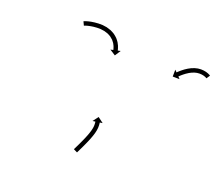

<svg xmlns="http://www.w3.org/2000/svg" viewBox="-101 -722 982 860"><g transform="rotate(20 390.5 -292.0)"><path d="M169.3 -568.1C168 -567.5 166.7 -566.9 165.4 -566.3L174 -548.2C175 -548.7 176.1 -549.2 177.1 -549.7C177.1 -549.7 177 -549.6 177 -549.6C176.9 -549.6 176.8 -549.5 176.8 -549.5C178.9 -550.3 181 -551.1 183.1 -551.7C183.1 -551.7 183 -551.7 183 -551.7C182.9 -551.7 182.9 -551.7 182.9 -551.7C185.9 -552.6 189 -553.4 192.1 -554.2C192.1 -554.2 192 -554.2 192 -554.2C191.9 -554.2 191.9 -554.2 191.9 -554.2C195.8 -555.1 199.8 -556 203.8 -556.7C203.8 -556.7 203.7 -556.7 203.7 -556.7C203.6 -556.7 203.6 -556.7 203.6 -556.7C208.2 -557.5 213 -558.2 217.7 -558.8C217.7 -558.8 217.6 -558.8 217.6 -558.8C217.5 -558.7 217.5 -558.7 217.5 -558.7C222.7 -559.3 228 -559.7 233.3 -560C233.3 -560 233.3 -560 233.2 -560C233.1 -559.9 233.1 -559.9 233.1 -559.9C238.9 -560.1 244.7 -560.1 250.5 -559.8C250.5 -559.8 250.4 -559.8 250.3 -559.8C250.1 -559.8 250 -559.8 250 -559.8C256.2 -559.3 262.3 -558.4 268.3 -557.2C268.3 -557.2 268.2 -557.3 268.1 -557.3C267.9 -557.3 267.8 -557.4 267.8 -557.4C273.9 -555.8 279.9 -554 285.8 -551.8C285.8 -551.8 285.6 -551.8 285.5 -551.9C285.3 -551.9 285.2 -552 285.2 -552C290.9 -549.4 296.4 -546.5 301.6 -543.2C301.6 -543.2 301.5 -543.3 301.3 -543.4C301.2 -543.5 301 -543.6 301 -543.6C305.8 -540.1 310.4 -536.2 314.6 -532.1C314.6 -532.1 314.5 -532.2 314.4 -532.3C314.2 -532.4 314.1 -532.6 314.1 -532.6C317.7 -528.6 321 -524.3 323.9 -519.9C323.9 -519.9 323.8 -520 323.8 -520.2C323.7 -520.3 323.6 -520.4 323.6 -520.4C325.9 -516.6 328 -512.6 329.8 -508.5C329.8 -508.5 329.7 -508.6 329.7 -508.7C329.7 -508.8 329.6 -508.9 329.6 -508.9C330.9 -505.8 332.1 -502.6 333.1 -499.4C333.1 -499.4 333.1 -499.4 333 -499.5C333 -499.6 333 -499.6 333 -499.6C333.6 -497.6 334.2 -495.5 334.7 -493.4C334.7 -493.4 334.7 -493.4 334.6 -493.5C334.6 -493.5 334.6 -493.5 334.6 -493.5C334.8 -492.8 335 -492 335.1 -491.2L322.3 -488.4L349.8 -470.7L367.6 -498.3L354.7 -495.5C354.5 -496.3 354.3 -497.1 354.1 -497.9C354.1 -497.9 354.1 -498 354.1 -498C354.1 -498 354.1 -498.1 354.1 -498.1C353.5 -500.4 352.9 -502.8 352.2 -505.1C352.2 -505.1 352.2 -505.2 352.2 -505.3C352.2 -505.3 352.1 -505.4 352.1 -505.4C351 -509.1 349.6 -512.8 348.2 -516.4C348.2 -516.4 348.1 -516.5 348.1 -516.6C348.1 -516.7 348 -516.8 348 -516.8C345.9 -521.5 343.5 -526.1 340.9 -530.5C340.9 -530.5 340.8 -530.7 340.7 -530.8C340.6 -530.9 340.5 -531 340.5 -531C337.1 -536.2 333.2 -541.1 329.1 -545.8C329.1 -545.8 329 -545.9 328.9 -546.1C328.8 -546.2 328.6 -546.3 328.6 -546.3C323.7 -551.2 318.4 -555.6 312.9 -559.7C312.9 -559.7 312.7 -559.8 312.6 -559.9C312.4 -560 312.3 -560.1 312.3 -560.1C306.2 -563.9 299.9 -567.3 293.4 -570.2C293.4 -570.2 293.3 -570.3 293.1 -570.3C293 -570.4 292.8 -570.5 292.8 -570.5C286.2 -573 279.5 -575.1 272.6 -576.8C272.6 -576.8 272.5 -576.8 272.4 -576.8C272.2 -576.9 272.1 -576.9 272.1 -576.9C265.4 -578.2 258.6 -579.1 251.8 -579.8C251.8 -579.8 251.7 -579.8 251.6 -579.8C251.5 -579.8 251.4 -579.8 251.4 -579.8C245.1 -580.1 238.8 -580.1 232.5 -579.9C232.5 -579.9 232.5 -579.9 232.4 -579.9C232.3 -579.9 232.3 -579.9 232.3 -579.9C226.7 -579.6 221 -579.2 215.4 -578.6C215.4 -578.6 215.4 -578.6 215.3 -578.6C215.3 -578.6 215.2 -578.6 215.2 -578.6C210.2 -578 205.2 -577.3 200.2 -576.4C200.2 -576.4 200.1 -576.4 200.1 -576.4C200 -576.4 200 -576.4 200 -576.4C195.7 -575.5 191.5 -574.7 187.3 -573.7C187.3 -573.7 187.2 -573.6 187.2 -573.6C187.1 -573.6 187.1 -573.6 187.1 -573.6C183.7 -572.7 180.4 -571.8 177.1 -570.8C177.1 -570.8 177 -570.8 177 -570.8C176.9 -570.8 176.9 -570.8 176.9 -570.8C174.4 -570 172 -569.1 169.6 -568.2C169.6 -568.2 169.5 -568.2 169.4 -568.1C169.3 -568.1 169.3 -568.1 169.3 -568.1ZM769.3 -515.3C769.7 -515.1 770 -514.8 770.4 -514.6L781.4 -531.3C781 -531.6 780.6 -531.8 780.2 -532.1C780.2 -532.1 780.1 -532.1 780.1 -532.1C780.1 -532.2 780 -532.2 780 -532.2C778.7 -533 777.4 -533.8 776.1 -534.5C776.1 -534.5 776 -534.5 775.9 -534.6C775.8 -534.6 775.8 -534.6 775.8 -534.6C773.6 -535.7 771.4 -536.7 769.1 -537.7C769.1 -537.7 769.1 -537.7 769 -537.8C768.9 -537.8 768.8 -537.8 768.8 -537.8C765.8 -539 762.7 -540 759.6 -540.8C759.6 -540.8 759.5 -540.9 759.4 -540.9C759.3 -540.9 759.2 -541 759.2 -541C755.4 -541.9 751.6 -542.6 747.7 -543.1C747.7 -543.1 747.6 -543.2 747.5 -543.2C747.4 -543.2 747.3 -543.2 747.3 -543.2C742.9 -543.7 738.5 -543.9 734.1 -544C734.1 -544 734 -544 733.8 -544C733.7 -544 733.6 -544 733.6 -544C729 -543.9 724.4 -543.5 719.8 -542.9C719.8 -542.9 719.7 -542.8 719.5 -542.8C719.4 -542.8 719.3 -542.8 719.3 -542.8C714.5 -541.9 709.8 -540.7 705.2 -539.4C705.2 -539.4 705 -539.3 704.9 -539.3C704.8 -539.3 704.7 -539.2 704.7 -539.2C700 -537.6 695.4 -535.8 690.9 -533.8C690.9 -533.8 690.8 -533.8 690.7 -533.7C690.6 -533.7 690.6 -533.7 690.6 -533.7C686.2 -531.5 681.9 -529.3 677.6 -526.8C677.6 -526.8 677.6 -526.8 677.5 -526.8C677.4 -526.7 677.4 -526.7 677.4 -526.7C673.4 -524.3 669.5 -521.7 665.7 -519.1C665.7 -519.1 665.6 -519.1 665.6 -519.1C665.6 -519 665.5 -519 665.5 -519C662.1 -516.5 658.7 -514 655.4 -511.4C655.4 -511.4 655.4 -511.4 655.4 -511.4C655.3 -511.4 655.3 -511.3 655.3 -511.3C652.5 -509.1 649.8 -506.8 647.1 -504.5C647.1 -504.5 647 -504.4 647 -504.4C647 -504.4 647 -504.4 647 -504.4C644.9 -502.5 642.8 -500.7 640.8 -498.8C640.8 -498.8 640.8 -498.8 640.7 -498.8C640.7 -498.8 640.7 -498.8 640.7 -498.8C639.4 -497.5 638.1 -496.3 636.8 -495.1L636.8 -495L636.8 -495C636.3 -494.6 635.9 -494.2 635.4 -493.7L626.3 -503.2L625.8 -470.4L658.5 -469.9L649.4 -479.4C649.8 -479.8 650.2 -480.2 650.7 -480.6L650.7 -480.6L650.6 -480.6C651.9 -481.8 653.1 -483 654.4 -484.1C654.4 -484.1 654.4 -484.1 654.3 -484.1C654.3 -484.1 654.3 -484.1 654.3 -484.1C656.3 -485.9 658.2 -487.6 660.2 -489.4C660.2 -489.4 660.2 -489.4 660.2 -489.3C660.1 -489.3 660.1 -489.3 660.1 -489.3C662.7 -491.5 665.3 -493.7 667.9 -495.8C667.9 -495.8 667.9 -495.8 667.8 -495.7C667.8 -495.7 667.8 -495.7 667.8 -495.7C670.9 -498.1 674 -500.5 677.2 -502.8C677.2 -502.8 677.1 -502.7 677.1 -502.7C677.1 -502.7 677 -502.6 677 -502.6C680.5 -505.1 684.1 -507.4 687.8 -509.6C687.8 -509.6 687.7 -509.6 687.7 -509.5C687.6 -509.5 687.5 -509.5 687.5 -509.5C691.4 -511.7 695.3 -513.7 699.3 -515.7C699.3 -515.7 699.2 -515.6 699.1 -515.6C699 -515.6 699 -515.5 699 -515.5C703 -517.3 707.1 -518.9 711.2 -520.3C711.2 -520.3 711.1 -520.3 711 -520.2C710.9 -520.2 710.8 -520.2 710.8 -520.2C714.8 -521.3 718.9 -522.3 723 -523.1C723 -523.1 722.9 -523.1 722.7 -523.1C722.6 -523.1 722.5 -523 722.5 -523C726.4 -523.6 730.3 -523.9 734.2 -524C734.2 -524 734 -524 733.9 -524C733.8 -524 733.7 -524 733.7 -524C737.5 -523.9 741.4 -523.7 745.2 -523.3C745.2 -523.3 745.1 -523.3 745 -523.3C744.9 -523.3 744.8 -523.4 744.8 -523.4C748.1 -522.9 751.3 -522.3 754.5 -521.5C754.5 -521.5 754.4 -521.5 754.3 -521.6C754.2 -521.6 754.1 -521.6 754.1 -521.6C756.7 -520.9 759.2 -520.1 761.7 -519.1C761.7 -519.1 761.6 -519.2 761.6 -519.2C761.5 -519.2 761.4 -519.3 761.4 -519.3C763.2 -518.5 765 -517.7 766.7 -516.8C766.7 -516.8 766.6 -516.8 766.6 -516.9C766.5 -516.9 766.4 -517 766.4 -517C767.5 -516.4 768.5 -515.8 769.5 -515.2C769.5 -515.2 769.4 -515.2 769.4 -515.2C769.4 -515.3 769.3 -515.3 769.3 -515.3ZM322.1 -15C321.8 -14.4 321.5 -13.8 321.2 -13.2L339.2 -4.4C339.5 -5 339.7 -5.6 340 -6.2C340.9 -7.9 341.7 -9.5 342.5 -11.2C343.8 -13.8 345 -16.4 346.3 -19L346.3 -19L346.3 -19.1C347.9 -22.4 349.6 -25.8 351.2 -29.2L351.2 -29.2L351.2 -29.2C353.1 -33.2 355 -37.2 356.9 -41.2L356.9 -41.2L356.9 -41.2C359 -45.7 361.1 -50.2 363.1 -54.7C363.1 -54.7 363.1 -54.7 363.1 -54.7C363.1 -54.7 363.1 -54.7 363.1 -54.7C365.3 -59.5 367.4 -64.3 369.5 -69.1C369.5 -69.1 369.5 -69.1 369.5 -69.1C369.5 -69.1 369.5 -69.2 369.5 -69.2C371.6 -74.1 373.6 -79.1 375.6 -84C375.6 -84 375.6 -84.1 375.6 -84.1C375.7 -84.1 375.7 -84.2 375.7 -84.2C377.6 -89.1 379.4 -94.1 381.1 -99.1C381.1 -99.1 381.1 -99.1 381.2 -99.2C381.2 -99.2 381.2 -99.3 381.2 -99.3C382.8 -104 384.3 -108.9 385.6 -113.7C385.6 -113.7 385.6 -113.8 385.7 -113.8C385.7 -113.9 385.7 -114 385.7 -114C386.8 -118.4 387.9 -122.9 388.7 -127.4C388.7 -127.4 388.8 -127.5 388.8 -127.6C388.8 -127.7 388.8 -127.7 388.8 -127.7C389.4 -131.7 390 -135.6 390.3 -139.6C390.3 -139.6 390.3 -139.7 390.3 -139.8C390.3 -139.9 390.3 -140 390.3 -140C390.5 -143.3 390.5 -146.7 390.5 -150C390.5 -150 390.5 -150.1 390.5 -150.1C390.5 -150.2 390.5 -150.2 390.5 -150.2C390.4 -152.9 390.2 -155.5 390 -158.1C390 -158.1 390 -158.2 390 -158.2C390 -158.3 390 -158.3 390 -158.3C389.8 -160 389.6 -161.7 389.4 -163.3C389.4 -163.3 389.4 -163.4 389.4 -163.4C389.4 -163.4 389.4 -163.4 389.4 -163.4C389.3 -164 389.3 -164.6 389.2 -165.2L402.2 -167L376 -186.7L356.3 -160.5L369.4 -162.3C369.5 -161.8 369.5 -161.3 369.6 -160.7C369.6 -160.7 369.6 -160.7 369.6 -160.8C369.6 -160.8 369.6 -160.8 369.6 -160.8C369.8 -159.3 369.9 -157.8 370.1 -156.3C370.1 -156.3 370.1 -156.4 370.1 -156.4C370.1 -156.5 370.1 -156.5 370.1 -156.5C370.3 -154.2 370.4 -151.8 370.5 -149.4C370.5 -149.4 370.5 -149.5 370.5 -149.5C370.5 -149.6 370.5 -149.7 370.5 -149.7C370.5 -146.8 370.5 -143.9 370.4 -141C370.4 -141 370.4 -141.1 370.4 -141.2C370.4 -141.3 370.4 -141.4 370.4 -141.4C370.1 -137.9 369.6 -134.4 369.1 -130.9C369.1 -130.9 369.1 -131 369.1 -131.1C369.1 -131.2 369.1 -131.3 369.1 -131.3C368.3 -127.1 367.4 -123 366.3 -118.9C366.3 -118.9 366.3 -119 366.3 -119C366.4 -119.1 366.4 -119.2 366.4 -119.2C365.1 -114.6 363.7 -110 362.2 -105.5C362.2 -105.5 362.2 -105.5 362.2 -105.6C362.2 -105.6 362.2 -105.7 362.2 -105.7C360.6 -100.9 358.8 -96.1 357 -91.3C357 -91.3 357 -91.3 357 -91.4C357 -91.4 357 -91.4 357 -91.4C355.1 -86.6 353.1 -81.7 351.1 -76.9C351.1 -76.9 351.1 -77 351.1 -77C351.1 -77 351.1 -77 351.1 -77C349.1 -72.3 347 -67.6 344.9 -62.9C344.9 -62.9 344.9 -62.9 344.9 -62.9C344.9 -62.9 344.9 -63 344.9 -63C342.9 -58.5 340.9 -54.1 338.8 -49.7L338.8 -49.7L338.8 -49.7C336.9 -45.8 335.1 -41.8 333.2 -37.8L333.2 -37.8L333.2 -37.9C331.6 -34.5 329.9 -31.1 328.3 -27.8L328.3 -27.8L328.3 -27.8C327.1 -25.2 325.8 -22.6 324.5 -20C323.7 -18.3 322.9 -16.7 322.1 -15Z"/></g></svg>

Font: FRB American Cursive Just Arrows
Style: Bold Italic
Weight: 700
Italic angle: -25°
Version: Version 2.0;Modular Font Editor K font №1